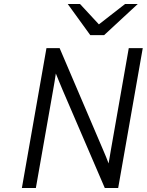

<svg xmlns="http://www.w3.org/2000/svg" viewBox="-20 -941 734 961"><path d="M89.5 0 212.5 -700H278.5L497 -188.5Q503 -174.5 510.8 -155.8Q518.5 -137 523.5 -123Q526 -137 529 -154.8Q532 -172.5 534.5 -187.5L624.5 -700H694.5L571.5 0H504.5L293 -491.5Q286.5 -507 276 -532.5Q265.5 -558 259.5 -573Q257.5 -558.5 253.2 -532.8Q249 -507 246 -491L159.5 0ZM432 -765 319 -921H380.5L475 -819L606 -921H669.5L501 -765Z"/></svg>

Font: Overpass Light
Style: Italic
Weight: 300
Italic angle: -10°
Designer: Delve Withrington, Dave Bailey, Thomas Jockin
Foundry: Delve Fonts LLC
Version: Version 4.000; ttfautohint (v1.8.3)